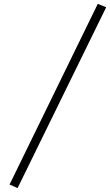

<svg xmlns="http://www.w3.org/2000/svg" viewBox="-20 -809 562 980"><path d="M28.8 132.8 479 -789.1 522 -772 69.8 150.9Z"/></svg>

Font: Dehuti
Style: Bold-Italic
Weight: 700
Version: Version 1.2